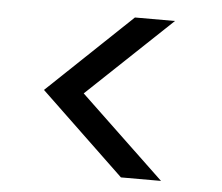

<svg xmlns="http://www.w3.org/2000/svg" viewBox="-41 -640 636 549"><g transform="rotate(5 277.5 -365.5)"><path d="M325 -136 84 -366 325 -595H440L198 -366L440 -136Z"/></g></svg>

Font: DVN-Poppins
Style: Regular
Weight: 400
Designer: Ninad Kale (Devanagari), Jonny Pinhorn (Latin)
Foundry: Indian Type Foundry
Version: 4.004